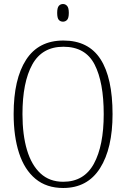

<svg xmlns="http://www.w3.org/2000/svg" viewBox="-20 -927 630 957"><path d="M295 10Q212 10 157 -35.5Q102 -81 75 -164Q48 -247 48 -359Q48 -533 110 -629Q172 -725 296 -725Q421 -725 481 -632Q541 -539 541 -358Q541 -187 478.5 -88.5Q416 10 295 10ZM295 -21Q399 -21 448 -111Q497 -201 497 -358Q497 -517 451.5 -605.5Q406 -694 296 -694Q190 -694 141 -605.5Q92 -517 92 -358Q92 -255 114.5 -179.5Q137 -104 182 -62.5Q227 -21 295 -21ZM294 -819Q281 -819 273 -828Q265 -837 265 -863Q265 -888 273 -897.5Q281 -907 294 -907Q306 -907 314.5 -897.5Q323 -888 323 -863Q323 -837 314.5 -828Q306 -819 294 -819Z"/></svg>

Font: Noto Serif Condensed ExtraLight
Style: Regular
Weight: 200
Width: 3
Designer: Monotype Design Team
Foundry: Monotype Imaging Inc.
Version: Version 2.013; ttfautohint (v1.8.4.7-5d5b)